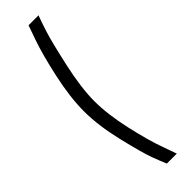

<svg xmlns="http://www.w3.org/2000/svg" viewBox="-300 -742 859 859"><g transform="rotate(-45 130.0 -312.5)"><path d="M140 -750H203Q192 -721 176.5 -672.5Q161 -624 134.5 -504.5Q108 -385 108 -301Q108 -218 132 -111.5Q156 -5 180 60L203 125H140Q129 100 113 57Q97 14 70 -99Q43 -212 43 -301Q43 -390 67.5 -502Q92 -614 116 -682Z"/></g></svg>

Font: TypoPRO Titillium Text
Style: 250 wt
Weight: 300
Designer: Accademia di Belle Arti di Urbino and others
Foundry: Accademia di Belle Arti di Urbino and others.
Version: Version 25.000